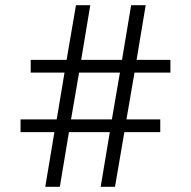

<svg xmlns="http://www.w3.org/2000/svg" viewBox="-20 -718 735 738"><path d="M189 -210H59V-259H198L228 -439H98V-488H236L272 -698H327L292 -488H449L484 -698H540L505 -488H635V-439H497L466 -259H596V-210H458L422 0H367L402 -210H245L210 0H154ZM253 -259H410L441 -439H284Z"/></svg>

Font: IBM Plex Serif
Style: Regular
Weight: 400
Designer: Mike Abbink, Paul van der Laan, Pieter van Rosmalen
Foundry: Bold Monday
Version: Version 2.6